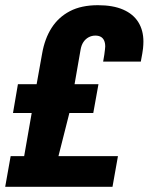

<svg xmlns="http://www.w3.org/2000/svg" viewBox="-22 -719 572 739"><path d="M-2 0 19 -118H71L100 -284H28L47 -395H119L140 -512Q150 -570 176.5 -611.5Q203 -653 247 -676Q291 -699 355 -699Q413 -699 452 -682Q491 -665 510.5 -633.5Q530 -602 530 -559Q530 -547 528.5 -532.5Q527 -518 520 -482H375Q378 -497 379.5 -508.5Q381 -520 382 -528.5Q383 -537 383 -540Q383 -554 378.5 -563.5Q374 -573 365.5 -577.5Q357 -582 345 -582Q331 -582 319 -575.5Q307 -569 299 -557Q291 -545 288 -527L265 -395H357L337 -284H245L203 -118H432L411 0Z"/></svg>

Font: Archivo Condensed ExtraBold
Style: Italic
Weight: 800
Width: 3
Italic angle: -10°
Designer: Hector Gatti
Foundry: Omnibus-Type
Version: Version 2.001